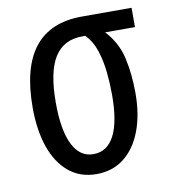

<svg xmlns="http://www.w3.org/2000/svg" viewBox="-67 -596 598 666"><g transform="rotate(-10 232.0 -263.5)"><path d="M221 10Q163 10 123 -23.5Q83 -57 62.5 -116.5Q42 -176 42 -255Q42 -537 265 -537H440V-469H335Q376 -425 389 -368Q402 -311 402 -243Q402 -168 380.5 -111Q359 -54 318.5 -22Q278 10 221 10ZM222 -60Q271 -60 296 -108.5Q321 -157 321 -251Q321 -290 317 -330Q313 -370 301.5 -406.5Q290 -443 265 -469H254Q188 -469 156 -417.5Q124 -366 124 -258Q124 -162 149 -111Q174 -60 222 -60Z"/></g></svg>

Font: Noto Sans ExtraCondensed
Style: Regular
Weight: 400
Width: 2
Designer: Monotype Design Team
Foundry: Monotype Imaging Inc.
Version: Version 2.013; ttfautohint (v1.8.4.7-5d5b)